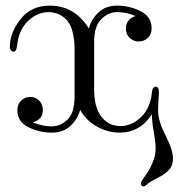

<svg xmlns="http://www.w3.org/2000/svg" viewBox="-20 -462 637 685"><path d="M15.1 -294.9Q15.1 -344.7 53 -393.3Q90.8 -441.9 157.2 -441.9Q246.1 -441.9 296.9 -360.8Q306.6 -395 332.3 -418.5Q357.9 -441.9 397.9 -441.9Q442.9 -441.9 481.9 -421.9Q521 -401.9 521 -360.8Q521 -339.8 507.6 -326.9Q494.1 -314 475.1 -314Q456.1 -314 442.6 -326.9Q429.2 -339.8 429.2 -359.9Q429.2 -394 463.9 -404.8Q429.7 -418.9 397.9 -418.9Q367.2 -418.9 341.6 -394Q315.9 -369.1 315.9 -312V-141.1Q315.9 -50.3 372.1 -20Q390.1 -12.2 409.2 -12.2Q450.2 -12.2 483.6 -44.7Q517.1 -77.1 522 -132.8Q523.9 -152.8 536.1 -152.8Q547.4 -152.8 546.9 -130.9Q546.9 -124 545.4 -102.5Q543.9 -81.1 543.9 -68.8Q543.9 -30.8 570.6 21.2Q597.2 73.2 597.2 104Q597.2 128.9 582.5 144.5Q567.9 160.2 542.5 172.6Q517.1 185.1 506.8 193.8Q498 202.6 492.2 203.1Q488.3 203.1 485.6 200.7Q482.9 198.2 482.9 192.6Q482.9 187 487.8 180.2Q488.8 179.2 500 162.6Q511.2 146 514.2 140.4Q517.1 134.8 523.4 120.4Q529.8 106 532.5 93.5Q535.2 81.1 535.2 65.9Q535.2 45.9 528.6 9Q522 -27.8 522 -54.2Q480 10.7 407.2 11.2Q364.3 11.2 325.7 -10.5Q287.1 -32.2 266.1 -69.8Q256.3 -35.6 230.7 -12.2Q205.1 11.2 165 11.2Q120.1 11.2 81.1 -8.3Q42 -27.8 42 -68.8Q42 -89.8 55.4 -103Q68.8 -116.2 87.9 -116.2Q106.9 -116.2 119.9 -103Q132.8 -89.8 132.8 -69.8Q132.8 -35.6 98.1 -25.9V-24.9Q134.3 -10.7 164.1 -11.2Q196.3 -11.2 221.2 -35.6Q246.1 -60.1 246.1 -120.1V-273.9Q246.1 -296.9 245.1 -312Q244.1 -327.1 238.5 -350.1Q232.9 -373 219 -389.4Q205.1 -405.8 182.1 -414.1Q167 -418.9 153.8 -418.9Q113.8 -418.9 80.3 -387.5Q46.9 -356 41 -299.8Q39.1 -283.7 34.2 -279.8Q28.3 -274.9 21.7 -280Q15.1 -285.2 15.1 -294.9Z"/></svg>

Font: CMU Serif Upright Italic
Style: UprightItalic
Weight: 500
Version: Version 0.7.0